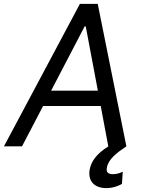

<svg xmlns="http://www.w3.org/2000/svg" viewBox="-40 -747 736 980"><path d="M72.4 0 180 -206H474.1L512.8 0H513.5C453.1 36.6 424.4 78.5 417.6 119.3C407.7 180.4 444.6 213.1 502.8 213.1C536.9 213.1 565.3 201.7 582.4 191.8L586.6 129.3C575.3 134.9 558.2 142 536.9 142C508.5 142 501.4 129.3 505.7 108C512.8 65.3 558.2 31.2 605.1 0L458.8 -727.3H367.9L-19.9 0ZM220.9 -284.1 392 -612.2H397.7L459.5 -284.1Z"/></svg>

Font: Magic Ui Pro
Style: Italic
Weight: 400
Italic angle: -9.39999°
Designer: Stefan Endress, Andreas Faust
Version: Version 1.000;FEAKit 1.0